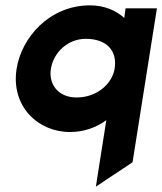

<svg xmlns="http://www.w3.org/2000/svg" viewBox="-20 -482 606 717"><path d="M42 -225C20 -85 122 11 241 11C294 11 339 -6 377 -33L338 215L475 124L566 -451H449L444 -415C414 -442 371 -462 316 -462C164 -462 60 -341 42 -225ZM170 -225C180 -287 234 -337 300 -337C379 -337 419 -292 408 -225C399 -170 343 -118 266 -118C196 -118 161 -169 170 -225Z"/></svg>

Font: Charger Pro
Style: UltraObl
Weight: 900
Designer: Jasper
Foundry: Cannot Into Space Fonts
Version: Version 1.09